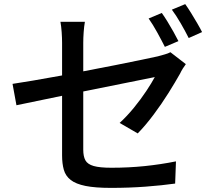

<svg xmlns="http://www.w3.org/2000/svg" viewBox="-20 -868 1040 934"><path d="M767 -805Q780 -787 795 -762.5Q810 -738 824 -713Q838 -688 848 -668L782 -640Q767 -670 745 -710Q723 -750 703 -778ZM881 -848Q894 -830 909.5 -805Q925 -780 939.5 -755Q954 -730 963 -712L898 -683Q882 -715 859.5 -754Q837 -793 816 -821ZM884 -556Q877 -547 869 -534Q861 -521 856 -510Q833 -469 799.5 -415.5Q766 -362 727 -310Q688 -258 650 -219L562 -270Q598 -303 631.5 -344Q665 -385 691.5 -425Q718 -465 733 -493L385 -423V-140Q385 -107 395.5 -88Q406 -69 435.5 -60.5Q465 -52 522 -52Q606 -52 683.5 -60Q761 -68 836 -83L832 25Q768 34 688 40Q608 46 520 46Q443 46 396 36.5Q349 27 324 7.5Q299 -12 290.5 -42Q282 -72 282 -112V-402L60 -356L41 -460Q76 -465 140.5 -476Q205 -487 282 -501V-660Q282 -683 280 -711.5Q278 -740 274 -762H393Q389 -740 387 -711.5Q385 -683 385 -660V-521Q465 -536 540 -551Q615 -566 670.5 -577.5Q726 -589 748 -594Q766 -599 782 -603.5Q798 -608 809 -614Z"/></svg>

Font: Source Han Sans SC Medium
Style: Regular
Weight: 500
Designer: Ryoko NISHIZUKA 西塚涼子 (kana, bopomofo & ideographs); Paul D. Hunt (Latin, Greek & Cyrillic); Sandoll Communications 산돌커뮤니
Foundry: Adobe
Version: Version 2.004;hotconv 1.0.118;makeotfexe 2.5.65603